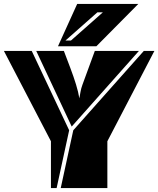

<svg xmlns="http://www.w3.org/2000/svg" viewBox="-23 -960 808 980"><path d="M525 -239V0H287L351 -295L711 -700H765ZM303 -700 336 -613Q353 -568 365 -529Q377 -490 382 -458Q385 -474 388 -491.5Q391 -509 398 -528L461 -700H686L343 -314L162 -700ZM237 -239 -3 -700H139L330 -295L266 0H237ZM469 -724H273L371 -940H683ZM502 -897H474L311 -753H339Z"/></svg>

Font: J.M. Nexus Grotesque
Style: Regular
Weight: 900
Designer: deFharo
Foundry: deFharo
Version: Version 3.003